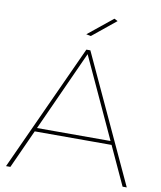

<svg xmlns="http://www.w3.org/2000/svg" viewBox="-95 -967 877 1043"><g transform="rotate(10 343.0 -445.5)"><path d="M330 -699H352L676 0H653L341 -676L34 0H10ZM125 -233H559V-213H125ZM451 -891 470 -881 341 -776 315 -781Z"/></g></svg>

Font: Alexandria Thin
Style: Regular
Weight: 250
Designer: Mohamed Gaber
Foundry: Kief Type Foundry
Version: Version 5.100